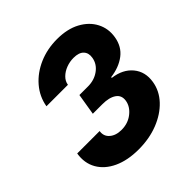

<svg xmlns="http://www.w3.org/2000/svg" viewBox="-195 -892 1056 1056"><g transform="rotate(-45 333.5 -363.5)"><path d="M291.9 9.9Q206.7 9.9 145.4 -18.5Q84.2 -46.9 55.2 -97.5Q26.3 -148.1 36.9 -213.8H211.3Q205.6 -177.9 231.5 -155.4Q257.5 -132.8 301.5 -132.8Q351.9 -132.8 388.3 -161.6Q424.7 -190.3 431.1 -229.4Q437.1 -267.8 408.2 -287.6Q379.3 -307.5 326.3 -307.5H252.1L272.7 -432.5H339.5Q388.8 -432.5 425.1 -459Q461.3 -485.4 468 -527Q473.7 -560 454.9 -580.1Q436.1 -600.1 394.2 -600.1Q364.7 -600.1 337.2 -589.7Q309.7 -579.2 290.7 -560.5Q271.7 -541.9 267.8 -517H100.9Q111.9 -581.7 154.7 -631.4Q197.4 -681.1 262.1 -709.2Q326.7 -737.2 402.7 -737.2Q483 -737.2 538.4 -707.2Q593.8 -677.2 619.5 -627.7Q645.2 -578.1 635.7 -519.9Q625.4 -456.7 579.5 -421.9Q533.7 -387.1 465.6 -378.6V-373.2Q540.8 -363.6 580.8 -315.3Q620.7 -267 609.4 -197.4Q599.8 -137.4 555.8 -90.6Q511.7 -43.7 443.4 -16.9Q375 9.9 291.9 9.9Z"/></g></svg>

Font: Inter UI Extra Bold
Style: Italic
Weight: 800
Italic angle: 9.39999°
Designer: Rasmus Andersson
Foundry: rsms
Version: 3.2;8d6f07862